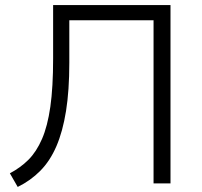

<svg xmlns="http://www.w3.org/2000/svg" viewBox="-20 -725 798 759"><path d="M50 14 19 -40Q61 -62 92.5 -93.5Q124 -125 146 -175.5Q168 -226 179 -303Q190 -380 190 -494V-705H654V0H587V-645H254V-477Q254 -367 241 -286Q228 -205 203 -147Q178 -89 139.5 -50Q101 -11 50 14Z"/></svg>

Font: Nunito Sans 9pt Light
Style: Regular
Weight: 300
Version: Version 3.101;gftools[0.9.27]